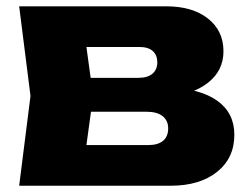

<svg xmlns="http://www.w3.org/2000/svg" viewBox="-20 -592 795 612"><path d="M77.2 -286.2 41.1 -571.8H510.8Q593.5 -571.8 642.9 -532.9Q692.3 -493.9 692.3 -428.8Q692.3 -366.8 642.6 -328Q592.8 -289.2 504.6 -280.3L517.9 -313.4Q619.1 -309.4 673.1 -270.5Q727 -231.5 727 -162.5Q727 -88.2 671.9 -44.1Q616.8 0 523.8 0H41.1ZM162.5 -129.6H452.5Q483.7 -129.6 499.9 -143.3Q516.1 -156.9 516.1 -182.9Q516.1 -207.5 498.5 -221.7Q480.9 -235.9 445.9 -235.9H203.5V-343.9H421.7Q450.6 -343.9 466 -357.1Q481.4 -370.3 481.4 -393.3Q481.4 -416.2 467.1 -429.2Q452.7 -442.2 424.9 -442.2H163.5L243.7 -527.8L276.9 -286.2L243.7 -43.7Z"/></svg>

Font: Unbounded Variable
Style: Regular
Weight: 400
Designer: Luke Prowse, Jean-Baptiste Morizot, Fátima Lázaro, Florian Runge
Foundry: NaN
Version: Version 1.600;FEAKit 1.0